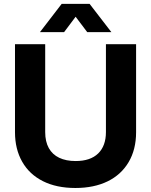

<svg xmlns="http://www.w3.org/2000/svg" viewBox="-20 -956 776 986"><path d="M57 -277.1V-729H212.1V-277.6Q212.1 -228.9 230.6 -195.6Q249 -162.4 284.1 -145.7Q319.1 -129 368.4 -129Q444.1 -129 484.1 -167.9Q524 -206.9 524 -277.6V-729H678.9V-277.1Q678.9 -188.3 640.6 -123.5Q602.4 -58.7 532.4 -24.6Q462.4 9.4 367 9.4Q270.3 9.4 200.5 -25.6Q130.7 -60.7 93.9 -125.5Q57 -190.3 57 -277.1ZM296.7 -936.1H440.1L552 -790.9H428L368.4 -870L309.1 -790.9H185.1Z"/></svg>

Font: Mona Sans VF XLt
Style: Regular
Weight: 200
Designer: Deni Anggara
Foundry: GitHub
Version: Version 2.000;Glyphs 3.2.3 (3260)